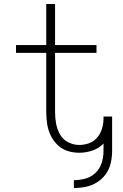

<svg xmlns="http://www.w3.org/2000/svg" viewBox="-20 -755 616 959"><path d="M349 184Q379 184 408.5 178Q438 172 464 156Q490 140 508 115Q526 90 533 60Q540 30 540 0V-153Q540 -158 540 -163Q540 -168 540 -173H497V-158Q496 -133 488.5 -109.5Q481 -86 464.5 -67Q448 -48 424.5 -39.5Q401 -31 376 -31Q347 -31 320.5 -44.5Q294 -58 279.5 -84Q265 -110 260 -138.5Q255 -167 255 -196V-491H462V-530H255V-735H211V-530H60V-491H211V-196Q211 -166 215.5 -136.5Q220 -107 232.5 -80Q245 -53 267 -31.5Q289 -10 317.5 -1Q346 8 376 8Q409 8 441.5 -3Q474 -14 497 -38V0Q497 29 488 58Q479 87 457.5 108Q436 129 407 137Q378 145 349 145Z"/></svg>

Font: Iosevka Sparkle Extralight
Style: Regular
Weight: 200
Designer: Belleve Invis
Foundry: Belleve Invis
Version: Version 4.5.0; ttfautohint (v1.8.3)